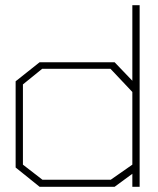

<svg xmlns="http://www.w3.org/2000/svg" viewBox="-20 -717 606 737"><path d="M488 0V-50L420 0H132L40 -74V-405L132 -478H420L488 -407V-697H516V0ZM488 -364 404 -453H142L68 -393V-85L143 -27H405L488 -85Z"/></svg>

Font: Turret Road ExtraLight
Style: Regular
Weight: 275
Designer: Noponies
Foundry: Noponies
Version: Version 1.001; ttfautohint (v1.8)